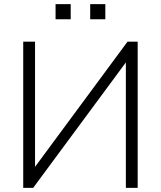

<svg xmlns="http://www.w3.org/2000/svg" viewBox="-20 -906 776 926"><path d="M92 0V-705H149V-73H128L595 -705H644V0H587V-632H607L140 0ZM415 -813V-886H488V-813ZM248 -813V-886H321V-813Z"/></svg>

Font: Nunito Sans 12pt Light
Style: Regular
Weight: 300
Designer: Vernon Adams
Foundry: Vernon Adams
Version: Version 3.101;gftools[0.9.27]